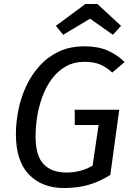

<svg xmlns="http://www.w3.org/2000/svg" viewBox="-20 -934 665 966"><path d="M405 -701Q472 -701 520 -680.5Q568 -660 607 -622L545 -569Q513 -598 481.5 -610.5Q450 -623 406 -623Q352 -623 311.5 -600Q271 -577 242 -538.5Q213 -500 194.5 -451Q176 -402 167.5 -349.5Q159 -297 159 -247Q159 -151 199 -108.5Q239 -66 315 -66Q348 -66 381.5 -74Q415 -82 446 -101L476 -305H356V-382H580L535 -54Q485 -22 429 -5Q373 12 302 12Q191 12 125.5 -56Q60 -124 60 -259Q60 -318 72.5 -380.5Q85 -443 111.5 -500Q138 -557 179 -602.5Q220 -648 276 -674.5Q332 -701 405 -701ZM433 -840 298 -759 261 -804 410 -914H470L589 -804L548 -759Z"/></svg>

Font: Fira Sans Variable
Style: Italic
Weight: 397
Italic angle: -8°
Designer: Carrois Corporate & Edenspiekermann AG
Foundry: Carrois Corporate GbR & Edenspiekermann AG
Version: Version 4.202